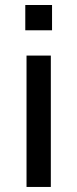

<svg xmlns="http://www.w3.org/2000/svg" viewBox="-20 -740 306 760"><path d="M181.2 -520V0H85V-520ZM80.1 -720.2H186V-620.1H80.1Z"/></svg>

Font: Aldrich [RUS by Daymarius]
Style: Regular
Weight: 400
Designer: Matthew Desmond
Foundry: Matthew Desmond
Version: Version 1.002 August 24, 2018